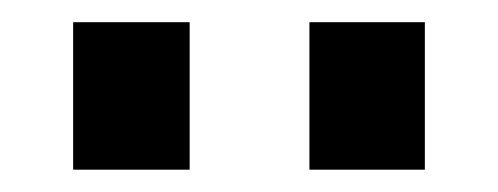

<svg xmlns="http://www.w3.org/2000/svg" viewBox="-20 -897 449 173"><path d="M45.9 -744.1V-877H150.9V-744.1ZM258.8 -744.1V-877H362.8V-744.1Z"/></svg>

Font: BDO Grotesk Medium
Style: Regular
Weight: 500
Designer: Deni Anggara
Foundry: Lokal Container
Version: Version 2.000